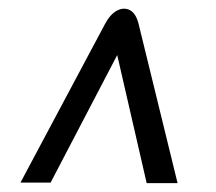

<svg xmlns="http://www.w3.org/2000/svg" viewBox="-20 -546 493 438"><path d="M314.6 -128.2 247.4 -420.4 95.5 -129.5H26.7L219.4 -491Q231.2 -513.5 246.9 -521.8Q262.6 -530 276.4 -522.8Q290.2 -515.5 296.2 -491.3L385.1 -128.2Z"/></svg>

Font: Public Sans Thin
Style: Italic
Weight: 100
Italic angle: -8°
Designer: The Public Sans project authors (U.S. Web Design System). Libre Franklin designed by Pablo Impallari and Rodrigo Fuenzal
Version: Version 2.000